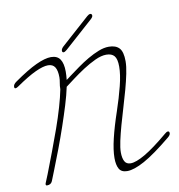

<svg xmlns="http://www.w3.org/2000/svg" viewBox="-100 -1030 1063 1141"><g transform="rotate(-10 431.5 -459.5)"><path d="M835 -161Q846 -171 854 -171Q863 -171 863 -159Q863 -148 847 -135Q746 -52 681.5 -16.5Q617 19 576 19Q541 19 527.5 -4.5Q514 -28 514 -70Q514 -118 530.5 -187Q547 -256 576 -341Q602 -418 619 -485.5Q636 -553 636 -601Q636 -647 620.5 -665.5Q605 -684 572 -684Q542 -684 504.5 -666.5Q467 -649 430 -625Q393 -601 360.5 -576.5Q328 -552 308 -537Q298 -489 280 -430.5Q262 -372 240.5 -309Q219 -246 194.5 -181Q170 -116 146 -56Q132 -19 123.5 0.5Q115 20 92 20Q84 20 84 13Q84 8 86 4L106 -45Q130 -107 155 -173Q180 -239 202.5 -302.5Q225 -366 242 -424.5Q259 -483 268 -529Q268 -549 271.5 -567Q275 -585 275 -600Q275 -641 262 -661.5Q249 -682 220 -682Q191 -682 143.5 -660Q96 -638 25 -589Q14 -581 7 -581Q0 -581 0 -591Q0 -606 19 -619Q100 -676 155 -701.5Q210 -727 246 -727Q284 -727 301 -701.5Q318 -676 318 -627Q318 -604 315 -577Q321 -581 327.5 -586Q334 -591 342 -597Q369 -617 401 -640Q433 -663 466.5 -682.5Q500 -702 533 -715Q566 -728 595 -728Q637 -728 658 -705.5Q679 -683 679 -626Q679 -595 670 -551.5Q661 -508 647.5 -458.5Q634 -409 618 -356.5Q602 -304 588.5 -255.5Q575 -207 566 -165.5Q557 -124 557 -97Q557 -63 567.5 -43Q578 -23 604 -23Q636 -23 692 -55.5Q748 -88 835 -161ZM501 -929Q512 -939 521 -939Q526 -939 528.5 -935.5Q531 -932 531 -927Q531 -918 516 -905L346 -753Q333 -742 326 -742Q317 -742 317 -753Q317 -764 331 -777Z"/></g></svg>

Font: Discipuli Britannica
Style: Regular
Weight: 400
Designer: Peter Wiegel
Foundry: Peter Wiegel
Version: Version 0.001 2009